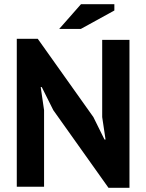

<svg xmlns="http://www.w3.org/2000/svg" viewBox="-20 -890 697 915"><path d="M234 -365 179 -475H174L190 -365V0H60V-705H160L425 -332L478 -225H483L467 -332V-700H597V5H497ZM366 -870H525V-840L365 -752H262Z"/></svg>

Font: PTSans
Style: Bold
Weight: 700
Designer: A.Korolkova, O.Umpeleva, V.Yefimov
Foundry: ParaType Ltd
Version: Version 2.003W OFL